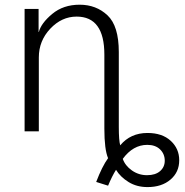

<svg xmlns="http://www.w3.org/2000/svg" viewBox="-20 -550 773 804"><path d="M494.1 115.2Q503.9 143.6 532.2 163.6Q560.5 183.6 595.7 183.6Q630.9 183.6 650.4 166.5Q669.9 149.4 669.9 123Q669.9 94.7 650.4 75.7Q630.9 56.6 596.7 56.6Q537.1 56.6 494.1 115.2ZM83 0V-512.7H141.6V-416H142.6Q152.3 -453.1 198.7 -491.7Q245.1 -530.3 313.5 -530.3Q382.8 -530.3 430.2 -485.8Q477.5 -441.4 477.5 -332V-18.6Q477.5 38.1 483.4 58.6Q526.4 6.8 597.7 6.8Q659.2 6.8 694.8 39.6Q730.5 72.3 730.5 121.1Q730.5 170.9 693.8 202.1Q657.2 233.4 597.7 233.4Q552.7 233.4 518.6 212.4Q484.4 191.4 465.8 161.1Q449.2 187.5 432.6 227.5L382.8 211.9Q407.2 147.5 432.6 112.3Q417 76.2 417 -11.7V-321.3Q417 -480.5 300.8 -480.5Q238.3 -480.5 190.4 -429.7Q142.6 -378.9 142.6 -309.6V0Z"/></svg>

Font: Gothic A1 Light
Style: Regular
Weight: 300
Version: Version 2.50